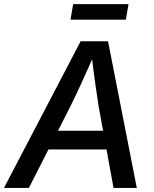

<svg xmlns="http://www.w3.org/2000/svg" viewBox="-43 -932 765 952"><path d="M-23.4 0 356.9 -727.5H492.7L635.3 0H520L445.8 -405.8Q438.5 -452.6 429 -520Q419.4 -587.4 408.7 -680.7H433.1Q393.1 -590.3 362.3 -523.2Q331.5 -456.1 306.6 -405.8L100.1 0ZM149.9 -190.9 165 -283.7H540L524.9 -190.9ZM594.2 -911.6 581.1 -834.5H306.6L319.8 -911.6Z"/></svg>

Font: Inter 18pt Medium
Style: Italic
Weight: 500
Italic angle: -9.3988°
Designer: Rasmus Andersson
Foundry: rsms
Version: Version 4.001;git-66647c0bb